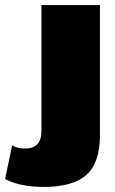

<svg xmlns="http://www.w3.org/2000/svg" viewBox="-124 -520 452 755"><path d="M269 13Q269 119 216.5 167Q164 215 48 215Q-46 215 -104 184L-76 51Q-58 64 -25 64Q7 64 23 47Q39 30 39 -7V-500H269Z"/></svg>

Font: Work Sans Black
Style: Regular
Weight: 900
Designer: Wei Huang
Foundry: Wei Huang
Version: Version 1.500